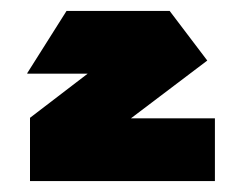

<svg xmlns="http://www.w3.org/2000/svg" viewBox="-20 -798 444 352"><path d="M30 -663V-664L102 -778H291L293 -663ZM105 -494 35 -581V-582L291 -778L360 -687ZM35 -466V-581H374V-466Z"/></svg>

Font: Foldit ExtraBold
Style: Regular
Weight: 800
Version: Version 1.003